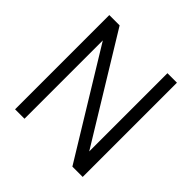

<svg xmlns="http://www.w3.org/2000/svg" viewBox="-189 -903 1066 1066"><g transform="rotate(45 344.0 -370.0)"><path d="M78.5 0V-740H159.5L555 -93H535V-740H609.5V0H528.5L133 -647H152.5V0Z"/></g></svg>

Font: Encode Sans SC SemiCondensed
Style: Regular
Weight: 400
Width: 4
Designer: Multiple Designers
Foundry: Impallari Type
Version: Version 3.002